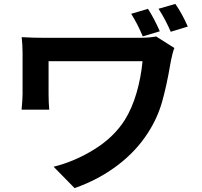

<svg xmlns="http://www.w3.org/2000/svg" viewBox="-20 -866 1017 968"><path d="M785.6 -708.3 699.7 -682.6Q686.8 -713.9 672.5 -741.7Q658.2 -769.5 641.4 -796.4L726.1 -821.5Q759.3 -769.3 785.6 -708.3ZM926.8 -732.2 840.8 -705.8Q827.9 -736.1 812.5 -765.1Q797.1 -794.2 779.3 -821.8L864 -846.2Q897.7 -798.1 926.8 -732.2ZM841.8 -559.8 838.9 -543.9Q820.3 -434.3 797.2 -352.8Q774.2 -271.2 726.3 -197Q666.3 -102.8 570.3 -30.8Q474.4 41.3 356 82.3L250.2 -25.4Q357.4 -52 455.9 -113.3Q554.4 -174.6 609.4 -261.5Q645.8 -320.1 668.2 -397.1Q690.7 -474.1 698.7 -557.4H224.9V-391.8Q224.9 -347.7 228.3 -313.2H88.9Q93.8 -367.4 93.8 -391.8V-598.4Q93.8 -637.5 89.4 -678.7Q144.5 -675.3 207.5 -675.3H677Q733.2 -675.3 767.3 -682.1L859.1 -624Q854.7 -614 849.5 -593.9Q844.2 -573.7 841.8 -559.8Z"/></svg>

Font: Min Sans VF VF
Style: Regular
Weight: 400
Designer: Jinseong-Kim, NotoSansCJK, Nunito
Foundry: Jinseong-Kim
Version: Version 1.420;Glyphs 3.1.2 (3151)